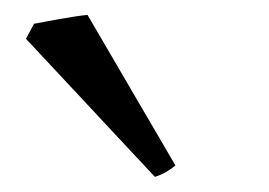

<svg xmlns="http://www.w3.org/2000/svg" viewBox="-20 -747 359 256"><path d="M213.9 -526.4Q209.5 -522.5 202.1 -518.1Q194.8 -513.7 186.5 -511.2L14.6 -695.3L25.4 -715.3Q30.3 -716.3 39.8 -718Q49.3 -719.7 59.8 -721.7Q70.3 -723.6 80.6 -725.1Q90.8 -726.6 96.7 -727.1Z"/></svg>

Font: Gentium Plus Afr
Style: Regular
Weight: 400
Designer: J. Victor Gaultney, Annie Olsen, Iska Routamaa, Becca Hirsbrunner
Foundry: SIL International
Version: Version 5.000